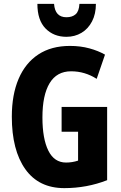

<svg xmlns="http://www.w3.org/2000/svg" viewBox="-20 -961 623 991"><path d="M298 -409H533V-31Q428 10 312 10Q180 10 110.5 -88Q41 -186 41 -359Q41 -472 76 -554Q111 -636 178 -680Q245 -724 341 -724Q395 -724 441 -711.5Q487 -699 522 -679L479 -554Q418 -593 347 -593Q273 -593 236 -531.5Q199 -470 199 -355Q199 -245 229.5 -183.5Q260 -122 321 -122Q353 -122 383 -132V-281H298ZM475 -941Q475 -889 455 -850.5Q435 -812 400.5 -791.5Q366 -771 323 -771Q257 -771 215 -814Q173 -857 173 -941H259Q264 -872 323 -872Q353 -872 370.5 -887.5Q388 -903 390 -941Z"/></svg>

Font: Noto Sans Arabic ExtCond ExtBd
Style: Regular
Weight: 800
Width: 2
Designer: Monotype Design Team, Nadine Chahine, Nizar Qandah and Khaled Hosny
Foundry: Monotype Imaging Inc.
Version: Version 2.012; ttfautohint (v1.8.4.7-5d5b)